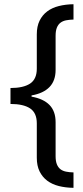

<svg xmlns="http://www.w3.org/2000/svg" viewBox="-20 -734 394 912"><path d="M244.1 7.8Q244.1 31.2 250 46.1Q255.9 61 266.8 69.6Q277.8 78.1 293.7 81.3Q309.6 84.5 329.1 85V158.2Q291.5 157.7 259.5 149.7Q227.5 141.6 204.3 124.3Q181.2 106.9 168 80.1Q154.8 53.2 154.8 15.1V-147.9Q154.8 -198.2 122.8 -219.2Q90.8 -240.2 29.8 -240.2V-315.9Q90.8 -315.9 122.8 -336.9Q154.8 -357.9 154.8 -408.2V-570.8Q154.8 -608.9 168 -635.7Q181.2 -662.6 204.3 -679.9Q227.5 -697.3 259.5 -705.3Q291.5 -713.4 329.1 -713.9V-641.1Q309.6 -640.6 293.7 -637.5Q277.8 -634.3 266.8 -625.7Q255.9 -617.2 250 -602.3Q244.1 -587.4 244.1 -564V-401.9Q244.1 -350.6 215.1 -320.6Q186 -290.5 129.9 -280.8V-274.9Q186 -265.1 215.1 -235.4Q244.1 -205.6 244.1 -153.8Z"/></svg>

Font: Battambang
Style: Regular
Weight: 400
Foundry: Danh Hong
Version: Version 2.00 February 6, 2013